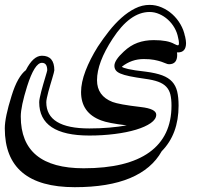

<svg xmlns="http://www.w3.org/2000/svg" viewBox="-76 -446 843 793"><path d="M688.5 -295.4Q692.4 -278.3 692.4 -268.1Q692.4 -229.5 658.7 -229.5H654.8Q655.3 -226.6 655.5 -224.1Q655.8 -221.7 655.8 -219.2Q655.8 -180.7 622.1 -180.7Q616.2 -180.7 608.9 -184.1Q601.6 -187.5 589.8 -191.4Q578.1 -195.3 560.8 -198.7Q543.5 -202.1 517.6 -202.1Q467.3 -202.1 427.2 -170.4Q429.7 -168 435.8 -165.8Q441.9 -163.6 453.4 -160.9Q464.8 -158.2 482.9 -155.5Q501 -152.8 526.9 -149.9Q567.9 -144.5 594 -134.8Q620.1 -125 635 -108.6Q649.9 -92.3 655.8 -68.1Q661.6 -43.9 661.6 -9.8Q661.6 107.9 591.8 178.7Q550.8 252 461.2 289.6Q371.6 327.1 232.9 327.1Q-56.2 327.1 -56.2 84Q-56.2 39.1 -28.3 -49.8Q-15.6 -91.3 -0.5 -117.7Q14.6 -144 30.8 -156.2Q61 -215.8 97.2 -215.8Q148.4 -215.8 148.4 -155.8Q148.4 -153.3 146 -144.3Q143.6 -135.3 139.9 -122.8Q136.2 -110.4 131.8 -95.7Q127.4 -81.1 123.8 -67.4Q120.1 -53.7 117.7 -42Q115.2 -30.3 115.2 -23.9Q115.2 84.5 293 84.5Q335.9 84.5 375.5 81.1Q415 77.6 447.3 71.8Q369.6 62.5 341.8 51.3Q258.8 20.5 258.8 -65.9Q258.8 -105 277.3 -153.6Q295.9 -202.1 328.1 -253.4Q349.6 -286.1 374 -317.1Q398.4 -348.1 425.5 -372.3Q452.6 -396.5 481.7 -411.1Q510.7 -425.8 542 -425.8Q567.9 -425.8 592 -415.3Q616.2 -404.8 636 -387Q655.8 -369.1 669.4 -345.5Q683.1 -321.8 688 -295.9H688.5L688 -297.4V-295.9ZM659.7 -290Q655.8 -311.5 644.8 -330.8Q633.8 -350.1 617.7 -364.7Q601.6 -379.4 582 -387.9Q562.5 -396.5 542 -396.5Q460.9 -396.5 389.2 -286.1Q324.7 -187.5 324.7 -114.7Q324.7 -49.8 388.7 -24.9Q401.4 -20 430.4 -14.6Q459.5 -9.3 505.9 -3.9Q569.3 3.4 569.3 27.8Q569.3 46.4 546.6 62.3Q523.9 78.1 485.8 89.6Q447.8 101.1 397.7 107.4Q347.7 113.8 293 113.8Q85.9 113.8 85.9 -23.9Q85.9 -30.8 88.4 -42.7Q90.8 -54.7 94.5 -68.8Q98.1 -83 102.5 -97.9Q106.9 -112.8 110.6 -125.2Q114.3 -137.7 116.7 -146Q119.1 -154.3 119.1 -155.8Q119.1 -186.5 97.2 -186.5Q66.9 -186.5 36.1 -89.8Q9.8 -5.9 9.8 35.2Q9.8 249 269.5 249Q449.2 249 540.8 183.1Q632.3 117.2 632.3 -9.8Q632.3 -36.6 627.7 -55.7Q623 -74.7 610.8 -87.6Q598.6 -100.6 577.4 -108.4Q556.2 -116.2 522.9 -120.6Q484.4 -126 459.7 -131.1Q435.1 -136.2 421.1 -142.3Q407.2 -148.4 401.9 -156.2Q396.5 -164.1 396.5 -174.3Q396.5 -197.3 435.1 -232.9Q461.9 -258.3 492.2 -269.3Q522.5 -280.3 559.1 -280.3Q616.2 -280.3 643.6 -264.6Q654.8 -258.8 658.7 -258.8Q663.1 -258.8 663.1 -268.1Q663.1 -276.9 659.7 -290Z"/></svg>

Font: XB Kayhan Sayeh
Style: Regular
Weight: 700
Designer: Behnam
Foundry: Irmug
Version: Version 7.300 2009